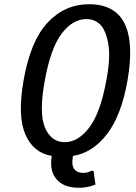

<svg xmlns="http://www.w3.org/2000/svg" viewBox="-20 -730 640 905"><path d="M352 155Q280 155 246 114.5Q212 74 224 5Q136 -10 99 -97.5Q62 -185 91 -350Q123 -536 204 -623Q285 -710 400 -710Q643 -710 581 -350Q552 -186 484.5 -98Q417 -10 324 5Q308 85 375 85Q387 85 400 80L411 75H421L430 140L406 148Q380 155 352 155ZM285 -60Q348 -60 400.5 -128.5Q453 -197 481 -350Q502 -459 490.5 -523Q479 -587 453 -613.5Q427 -640 387 -640Q323 -640 271 -572Q219 -504 191 -350Q163 -197 192 -128.5Q221 -60 285 -60Z"/></svg>

Font: Scada
Style: Italic
Weight: 400
Italic angle: -10°
Designer: Jovanny Lemonad
Foundry: Jovanny Lemonad
Version: Version 4.100;PS 004.100;hotconv 1.0.88;makeotf.lib2.5.64775